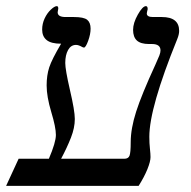

<svg xmlns="http://www.w3.org/2000/svg" viewBox="-40 -609 626 629"><path d="M367.2 -88.9Q380.4 -88.9 384.3 -98.9Q388.2 -108.9 388.2 -143.1Q388.2 -187.5 406 -243.2Q423.8 -298.8 469.2 -397.5Q478.5 -418 482.2 -427.5Q485.8 -437 485.8 -443.8Q485.8 -464.8 458 -464.8H448.2Q420.9 -464.8 408.4 -476.3Q396 -487.8 396 -511.2Q396 -533.7 411.6 -561.3Q427.2 -588.9 438 -588.9Q443.8 -588.9 443.8 -579.1Q440.9 -567.4 440.9 -564.9Q440.9 -553.2 460.9 -553.2H490.2Q546.9 -553.2 546.9 -507.8Q546.9 -496.1 540.5 -480.5Q449.2 -255.9 449.2 -161.1Q449.2 -139.2 451.2 -121.8Q453.1 -104.5 453.1 -94.2Q453.1 -80.1 442.9 -54.7Q432.6 -29.3 414.1 0H-20L21 -88.9H120.1Q143.1 -142.6 143.1 -167Q143.1 -191.9 127.9 -242.2Q112.8 -292.5 112.8 -329.1Q112.8 -362.3 121.3 -388.4Q129.9 -414.6 160.2 -465.8Q127.4 -465.8 112.8 -477.8Q98.1 -489.7 98.1 -512.2Q98.1 -531.2 106.2 -548.6Q114.3 -565.9 126.5 -577.4Q138.7 -588.9 146 -588.9Q150.9 -588.9 150.9 -581.1L148.9 -568.8Q148.9 -553.2 174.8 -553.2H202.1Q234.4 -553.2 245.6 -544.2Q256.8 -535.2 256.8 -515.1Q256.8 -497.1 248.8 -475.1Q240.7 -453.1 234.9 -453.1L230 -454.6Q217.8 -461.9 209 -461.9Q192.4 -461.9 183.1 -445.3Q173.8 -428.7 173.8 -402.8Q173.8 -380.9 189 -314.9Q205.1 -246.1 205.1 -219.2Q205.1 -190.4 192.4 -158Q179.7 -125.5 160.2 -88.9Z"/></svg>

Font: Tinos
Style: Italic
Weight: 400
Italic angle: -16.333°
Designer: Steve Matteson
Foundry: Monotype Imaging Inc.
Version: Version 1.32